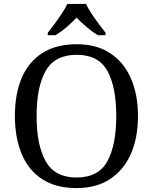

<svg xmlns="http://www.w3.org/2000/svg" viewBox="-20 -951 782 981"><path d="M371 10Q265 10 195 -36Q125 -82 90.5 -165Q56 -248 56 -359Q56 -470 90.5 -552Q125 -634 195.5 -679.5Q266 -725 372 -725Q473 -725 542.5 -679.5Q612 -634 648.5 -551.5Q685 -469 685 -358Q685 -247 648.5 -164.5Q612 -82 542 -36Q472 10 371 10ZM371 -44Q483 -44 528.5 -127Q574 -210 574 -358Q574 -507 528.5 -589Q483 -671 372 -671Q260 -671 213.5 -589Q167 -507 167 -358Q167 -210 213.5 -127Q260 -44 371 -44ZM224 -784Q240 -803 259 -829Q278 -855 296 -882Q314 -909 324 -931H419Q430 -909 447.5 -882Q465 -855 484.5 -829Q504 -803 519 -784V-771H480Q452 -788 423 -812.5Q394 -837 371 -861Q349 -837 320.5 -812.5Q292 -788 263 -771H224Z"/></svg>

Font: Noto Serif Dogra
Style: Regular
Weight: 400
Designer: Ek Type
Foundry: Ek Type
Version: Version 1.005